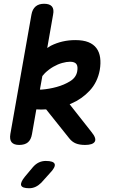

<svg xmlns="http://www.w3.org/2000/svg" viewBox="-20 -760 640 1020"><path d="M465 -60Q494 -25 483.5 -7.5Q473 10 432 10Q403 10 383 2Q363 -6 348 -25L225 -179Q199 -177 173 -179L150 -48Q145 -18 128.5 -4Q112 10 82 10Q54 10 42 -4Q30 -18 35 -48L147 -682Q152 -711 169 -725.5Q186 -740 214 -740Q244 -740 256 -725.5Q268 -711 262 -682L231 -505Q241 -512 250 -517Q310 -547 380 -547Q422 -547 449.5 -536Q477 -525 492.5 -504Q508 -483 512 -453.5Q516 -424 510 -388Q498 -323 456.5 -278.5Q415 -234 359 -210Q355 -208 350 -206ZM205 -356 192 -284H201Q241 -287 281 -298Q321 -309 352.5 -328.5Q384 -348 390 -380Q395 -407 386 -419.5Q377 -432 352 -432Q334 -432 310.5 -425.5Q287 -419 263.5 -405.5Q240 -392 219 -372Q211 -364 205 -356ZM112 179 153 130Q168 112 185.5 103.5Q203 95 223 95Q265 95 270.5 111.5Q276 128 244 161L199 211Q185 225 169 232.5Q153 240 135 240Q98 240 92.5 225Q87 210 112 179Z"/></svg>

Font: Maple Mono NL SemiBold
Style: Italic
Weight: 600
Italic angle: -10°
Monospace: yes
Designer: subframe7536
Version: Version 7.000